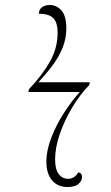

<svg xmlns="http://www.w3.org/2000/svg" viewBox="-20 -740 446 770"><path d="M251 10Q211 10 188.5 -17Q166 -44 166 -92Q166 -137 186 -188.5Q206 -240 237 -288Q268 -336 300 -371H94L96 -382Q149 -438 180 -492.5Q211 -547 211 -608Q211 -651 193 -668Q175 -685 136 -685Q136 -702 148.5 -711Q161 -720 179 -720Q207 -720 226.5 -698Q246 -676 246 -626Q246 -584 230 -546Q214 -508 188 -474Q162 -440 134 -410H340L338 -399Q300 -360 269 -308Q238 -256 219.5 -202Q201 -148 201 -101Q201 -61 215.5 -42Q230 -23 254 -23Q279 -23 294 -49Q309 -46 309 -30Q309 -16 295.5 -3Q282 10 251 10Z"/></svg>

Font: Noto Serif Display Condensed ExtraLight
Style: Italic
Weight: 200
Width: 3
Italic angle: -12°
Designer: Monotype Design Team
Foundry: Monotype Imaging Inc.
Version: Version 2.009